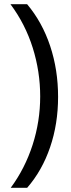

<svg xmlns="http://www.w3.org/2000/svg" viewBox="-20 -734 336 912"><path d="M108.9 158.2H30.8Q98.6 66.4 134.8 -45.7Q170.9 -157.7 170.9 -275.9Q170.9 -394 135.5 -506.8Q100.1 -619.6 29.8 -713.9H108.9Q180.7 -628.4 218.3 -515.4Q255.9 -402.3 255.9 -273.9Q255.9 -145.5 218 -34.7Q180.2 76.2 108.9 158.2Z"/></svg>

Font: OpenSans
Style: Regular
Weight: 400
Foundry: Ascender Corporation
Version: Version 1.10